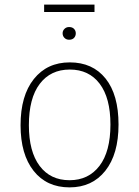

<svg xmlns="http://www.w3.org/2000/svg" viewBox="-20 -801 602 831"><path d="M389 -749H171V-781H389ZM279 -684Q293 -684 300.5 -676Q308 -668 308 -657Q308 -645 300.5 -637Q293 -629 279 -629Q267 -629 259 -637Q251 -645 251 -657Q251 -668 259 -676Q267 -684 279 -684ZM282 -531Q381 -531 437 -461Q493 -391 493 -262Q493 -134 436 -62Q379 10 281 10Q182 10 125.5 -61.5Q69 -133 69 -259Q69 -387 126.5 -459Q184 -531 282 -531ZM105 -259Q105 -145 151.5 -83Q198 -21 281 -21Q363 -21 410.5 -83Q458 -145 458 -262Q458 -377 411.5 -438.5Q365 -500 282 -500Q199 -500 152 -438Q105 -376 105 -259Z"/></svg>

Font: Fira Sans UltraLight
Style: Regular
Weight: 200
Designer: Carrois Corporate & Edenspiekermann AG
Foundry: Carrois Corporate GbR & Edenspiekermann AG
Version: Version 4.106;PS 004.106;hotconv 1.0.70;makeotf.lib2.5.58329